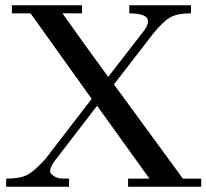

<svg xmlns="http://www.w3.org/2000/svg" viewBox="-20 -709 784 729"><path d="M744 0H466.3V-30.9H547.4L348.6 -307.4Q348.6 -307.4 193.1 -105.1Q170.3 -76.6 170.3 -59.4Q170.3 -51.4 176 -46.9Q193.1 -33.1 206.9 -32Q210.3 -30.9 242.3 -30.9V0H3.4V-30.9Q58.3 -30.9 84.6 -45.7Q99.4 -53.7 116 -68.6Q132.6 -83.4 153.1 -106.3L328 -333.7L96 -658.3H25.1V-689.1H291.4V-658.3H217.1Q260.6 -596.6 304 -536.6Q347.4 -476.6 390.9 -417.1L520 -584Q541.7 -609.1 541.7 -627.4Q541.7 -635.4 537.1 -642.3Q521.1 -658.3 470.9 -658.3V-689.1H705.1V-658.3Q651.4 -658.3 625.1 -642.3Q611.4 -634.3 595.4 -618.9Q579.4 -603.4 561.1 -580.6L412.6 -388.6L674.3 -30.9H744Z"/></svg>

Font: t
Style: Regular
Weight: 400
Designer: Takis Katsoulidis and George D. Matthiopoulos
Foundry: Takis Katsoulidis and George D. Matthiopoulos
Version: Version 1.0 ; ttfautohint (v1.8.1)